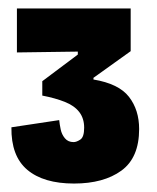

<svg xmlns="http://www.w3.org/2000/svg" viewBox="-20 -695 371 454"><path d="M155 -261Q83 -261 44.5 -293.5Q6 -326 7 -394L120 -411Q121 -401 123.5 -389Q126 -377 133.5 -368Q141 -359 154 -359Q161 -359 170 -365Q179 -371 179 -393Q179 -415 167.5 -430Q156 -445 133.5 -454Q111 -463 80 -469V-503L164 -566V-573L20 -571V-675H289V-574L201 -511V-507Q261 -497 285 -466Q309 -435 309 -390Q309 -322 267 -291.5Q225 -261 155 -261Z"/></svg>

Font: Bricolage Grotesque 48pt Condensed ExtraBold
Style: Regular
Weight: 800
Width: 3
Designer: Mathieu Triay
Foundry: Atelier Triay
Version: Version 1.001;gftools[0.9.33.dev8+g029e19f]